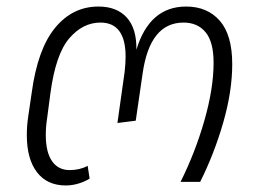

<svg xmlns="http://www.w3.org/2000/svg" viewBox="-20 -556 786 587"><path d="M62 -143Q62 -171 66 -198L77 -273Q95 -406 148.5 -471Q202 -536 281 -536Q337 -536 367.5 -502.5Q398 -469 397 -404Q437 -536 549 -536Q614 -536 652 -492.5Q690 -449 690 -360Q690 -277 662.5 -181.5Q635 -86 592 0H532Q577 -90 605 -188Q633 -286 633 -364Q633 -428 608.5 -457.5Q584 -487 541 -487Q438 -487 416 -331L395 -187L339 -180L361 -336Q364 -363 364 -383Q364 -487 287 -487Q233 -487 191.5 -438.5Q150 -390 134 -270L124 -194Q120 -169 120 -143Q120 -91 139 -63.5Q158 -36 193 -36Q224 -36 248 -49L254 -10Q240 -1 220.5 5Q201 11 181 11Q124 11 93 -29.5Q62 -70 62 -143Z"/></svg>

Font: FiraGO Light
Style: Italic
Weight: 300
Italic angle: -8°
Designer: bBox Type GmbH
Foundry: bBox Type GmbH
Version: Version 1.001